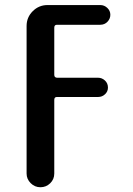

<svg xmlns="http://www.w3.org/2000/svg" viewBox="-20 -540 540 779"><path d="M87.9 164.1V-434.6Q87.9 -469.7 112.8 -494.6Q137.7 -519.5 172.9 -519.5H386.7Q403.3 -519.5 415.5 -507.8Q427.7 -496.1 427.7 -480Q427.7 -463.9 416 -451.7Q404.3 -439.5 386.7 -439.5H210.9Q200.2 -439.5 200.2 -427.7V-236.3Q200.2 -225.6 210.9 -224.6H377.9Q393.6 -224.6 405.8 -213.4Q418 -202.1 418 -184.6Q418 -168.9 406.2 -157.7Q394.5 -146.5 377.9 -146.5H210.9Q200.2 -146.5 200.2 -134.8V164.1Q200.2 187.5 183.6 203.6Q167 219.7 144 219.7Q121.1 219.7 104.5 203.1Q87.9 186.5 87.9 164.1Z"/></svg>

Font: Rounded-X Mgen+ 1mn medium
Style: Regular
Weight: 500
Designer: [Source Han Sans]
Ryoko NISHIZUKA  (kana & ideographs); Paul D. Hunt (Latin, Greek & Cyrillic); Wenlong ZHANG  (bopomofo
Version: Version 1.059.20150602